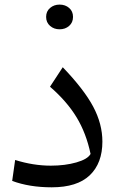

<svg xmlns="http://www.w3.org/2000/svg" viewBox="-20 -797 524 823"><path d="M418.9 -189.9Q418.9 -97.7 365 -45.9Q311 5.9 201.7 5.9Q106 5.9 32.2 -21.5L44.9 -111.3Q122.6 -86.9 197.8 -86.9Q258.8 -86.9 307.4 -100.8Q356 -114.7 368.2 -137.2Q349.6 -226.1 308.1 -294.4Q266.6 -362.8 194.3 -425.3L249 -508.8Q340.3 -413.6 379.6 -339.6Q418.9 -265.6 418.9 -189.9ZM177.7 -724.6Q177.7 -748.5 194.6 -762.9Q211.4 -777.3 235.4 -777.3Q259.8 -777.3 276.4 -762.9Q293 -748.5 293 -724.6Q293 -700.7 276.4 -686Q259.8 -671.4 235.4 -671.4Q211.4 -671.4 194.6 -686Q177.7 -700.7 177.7 -724.6Z"/></svg>

Font: Pinar DS4-Regular
Style: Regular
Weight: 400
Designer: Amin Abedi
Version: Version 2.000